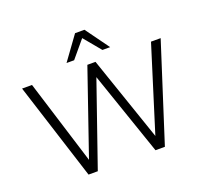

<svg xmlns="http://www.w3.org/2000/svg" viewBox="-153 -1122 1405 1307"><g transform="rotate(-20 550.0 -468.0)"><path d="M273 0 48 -705H120L314 -81H306L521 -705H580L794 -81H787L982 -705H1052L826 0H758L548 -611H552L340 0ZM392 -765 516 -936H584L708 -765H652L550 -888L447 -765Z"/></g></svg>

Font: Nunito Sans 8pt Light
Style: Regular
Weight: 300
Version: Version 3.101;gftools[0.9.27]